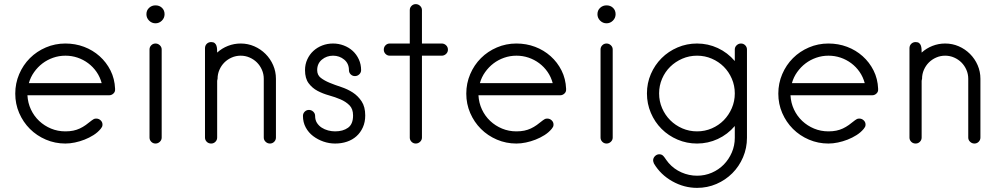

<svg xmlns="http://www.w3.org/2000/svg" viewBox="-20 -696 4850 931"><path d="M538 -263Q539 -251 530 -242.5Q521 -234 509 -234H113Q115 -197 130 -165Q145 -133 170 -109.5Q195 -86 227.5 -72.5Q260 -59 297 -59Q318 -59 335 -62.5Q352 -66 367 -73Q382 -80 396 -90Q410 -100 426 -113Q431 -117 435.5 -119Q440 -121 447 -121Q459 -121 468 -112.5Q477 -104 477 -92Q477 -85 474.5 -80.5Q472 -76 468 -71Q454 -54 433.5 -41Q413 -28 390 -19Q367 -10 343 -5Q319 0 297 0Q247 0 202.5 -19Q158 -38 125 -71Q92 -104 73 -148Q54 -192 54 -242Q54 -292 73 -336.5Q92 -381 125 -414Q158 -447 202.5 -466Q247 -485 297 -485Q345 -485 387.5 -469Q430 -453 463 -423.5Q496 -394 516 -354Q536 -314 538 -266ZM473 -293Q465 -323 448 -347.5Q431 -372 407.5 -389.5Q384 -407 356 -416.5Q328 -426 297 -426Q266 -426 237.5 -416Q209 -406 186 -388.5Q163 -371 145.5 -346.5Q128 -322 120 -293Z M778 -627Q778 -609 765 -596Q752 -583 734 -583Q716 -583 703 -596Q690 -609 690 -627Q690 -646 703 -658Q716 -670 734 -670Q753 -670 765.5 -658Q778 -646 778 -627ZM764 -29Q764 -17 755 -8.5Q746 0 734 0Q722 0 713.5 -8.5Q705 -17 705 -29V-456Q705 -468 713.5 -476.5Q722 -485 734 -485Q746 -485 755 -476.5Q764 -468 764 -456Z M1318 -29Q1318 -17 1309.5 -8.5Q1301 0 1289 0Q1277 0 1268 -8.5Q1259 -17 1259 -29V-314Q1259 -337 1250 -357.5Q1241 -378 1226 -393Q1211 -408 1190.5 -417Q1170 -426 1147 -426Q1124 -426 1103.5 -417Q1083 -408 1068 -393Q1053 -378 1044 -357.5Q1035 -337 1035 -314Q1035 -312 1034 -309.5Q1033 -307 1033 -304V-29Q1033 -17 1024.5 -8.5Q1016 0 1004 0Q991 0 982.5 -8.5Q974 -17 974 -29V-462Q974 -475 982.5 -483.5Q991 -492 1004 -492Q1015 -492 1021 -487Q1027 -482 1029.5 -474.5Q1032 -467 1032.5 -458Q1033 -449 1033 -441Q1056 -462 1085.5 -473.5Q1115 -485 1147 -485Q1182 -485 1213 -471.5Q1244 -458 1267.5 -434.5Q1291 -411 1304.5 -380Q1318 -349 1318 -314Z M1751 -136Q1751 -104 1739.5 -78.5Q1728 -53 1708.5 -35.5Q1689 -18 1662.5 -9Q1636 0 1605 0Q1576 0 1548.5 -9.5Q1521 -19 1498.5 -36Q1476 -53 1462.5 -78Q1449 -103 1449 -134Q1449 -146 1457.5 -154.5Q1466 -163 1478 -163Q1490 -163 1499 -154.5Q1508 -146 1508 -134Q1508 -114 1517 -100Q1526 -86 1540 -77Q1554 -68 1571 -63.5Q1588 -59 1605 -59Q1643 -59 1667.5 -76.5Q1692 -94 1692 -136Q1692 -168 1674.5 -185.5Q1657 -203 1631.5 -214Q1606 -225 1575.5 -233.5Q1545 -242 1519.5 -255.5Q1494 -269 1476.5 -292.5Q1459 -316 1459 -356Q1459 -384 1470 -408Q1481 -432 1499.5 -449Q1518 -466 1542.5 -475.5Q1567 -485 1595 -485Q1622 -485 1647 -475.5Q1672 -466 1690.5 -449Q1709 -432 1720 -408Q1731 -384 1731 -356Q1731 -344 1722 -335.5Q1713 -327 1701 -327Q1689 -327 1680.5 -335.5Q1672 -344 1672 -356Q1672 -388 1649 -407Q1626 -426 1595 -426Q1564 -426 1541 -407Q1518 -388 1518 -356Q1518 -332 1535.5 -318.5Q1553 -305 1578.5 -294.5Q1604 -284 1634.5 -274Q1665 -264 1690.5 -247.5Q1716 -231 1733.5 -204.5Q1751 -178 1751 -136Z M2152 -455Q2152 -443 2143 -434.5Q2134 -426 2122 -426H2026V-29Q2026 -17 2017 -8.5Q2008 0 1996 0Q1984 0 1975.5 -8.5Q1967 -17 1967 -29V-426H1870Q1858 -426 1849.5 -434.5Q1841 -443 1841 -455Q1841 -468 1849.5 -476.5Q1858 -485 1870 -485H1967V-647Q1967 -659 1975.5 -667.5Q1984 -676 1996 -676Q2008 -676 2017 -667.5Q2026 -659 2026 -647V-485H2122Q2134 -485 2143 -476.5Q2152 -468 2152 -455Z M2725 -263Q2726 -251 2717 -242.5Q2708 -234 2696 -234H2300Q2302 -197 2317 -165Q2332 -133 2357 -109.5Q2382 -86 2414.5 -72.5Q2447 -59 2484 -59Q2505 -59 2522 -62.5Q2539 -66 2554 -73Q2569 -80 2583 -90Q2597 -100 2613 -113Q2618 -117 2622.5 -119Q2627 -121 2634 -121Q2646 -121 2655 -112.5Q2664 -104 2664 -92Q2664 -85 2661.5 -80.5Q2659 -76 2655 -71Q2641 -54 2620.5 -41Q2600 -28 2577 -19Q2554 -10 2530 -5Q2506 0 2484 0Q2434 0 2389.5 -19Q2345 -38 2312 -71Q2279 -104 2260 -148Q2241 -192 2241 -242Q2241 -292 2260 -336.5Q2279 -381 2312 -414Q2345 -447 2389.5 -466Q2434 -485 2484 -485Q2532 -485 2574.5 -469Q2617 -453 2650 -423.5Q2683 -394 2703 -354Q2723 -314 2725 -266ZM2660 -293Q2652 -323 2635 -347.5Q2618 -372 2594.5 -389.5Q2571 -407 2543 -416.5Q2515 -426 2484 -426Q2453 -426 2424.5 -416Q2396 -406 2373 -388.5Q2350 -371 2332.5 -346.5Q2315 -322 2307 -293Z M2965 -627Q2965 -609 2952 -596Q2939 -583 2921 -583Q2903 -583 2890 -596Q2877 -609 2877 -627Q2877 -646 2890 -658Q2903 -670 2921 -670Q2940 -670 2952.5 -658Q2965 -646 2965 -627ZM2951 -29Q2951 -17 2942 -8.5Q2933 0 2921 0Q2909 0 2900.5 -8.5Q2892 -17 2892 -29V-456Q2892 -468 2900.5 -476.5Q2909 -485 2921 -485Q2933 -485 2942 -476.5Q2951 -468 2951 -456Z M3602 -28Q3602 22 3583 66.5Q3564 111 3531 144Q3498 177 3454 196Q3410 215 3360 215Q3297 215 3240 183Q3183 151 3151 97Q3147 87 3147 82Q3147 70 3156 61Q3165 52 3177 52Q3186 52 3191.5 56Q3197 60 3202 67Q3207 74 3211.5 80.5Q3216 87 3222 94Q3248 124 3284.5 140Q3321 156 3360 156Q3398 156 3431.5 141.5Q3465 127 3489.5 102Q3514 77 3528.5 43.5Q3543 10 3543 -28V-85Q3508 -44 3460.5 -22Q3413 0 3360 0Q3310 0 3265.5 -19Q3221 -38 3188 -71Q3155 -104 3136 -148.5Q3117 -193 3117 -243Q3117 -293 3136 -337Q3155 -381 3188 -414Q3221 -447 3265.5 -466Q3310 -485 3360 -485Q3413 -485 3460.5 -463Q3508 -441 3543 -400V-456Q3543 -468 3552 -476.5Q3561 -485 3573 -485Q3585 -485 3593.5 -476.5Q3602 -468 3602 -456ZM3543 -243Q3543 -281 3528.5 -314.5Q3514 -348 3489.5 -372.5Q3465 -397 3431.5 -411.5Q3398 -426 3360 -426Q3322 -426 3288.5 -411.5Q3255 -397 3230 -372.5Q3205 -348 3190.5 -314.5Q3176 -281 3176 -243Q3176 -205 3190.5 -171.5Q3205 -138 3230 -113Q3255 -88 3288.5 -73.5Q3322 -59 3360 -59Q3398 -59 3431.5 -73.5Q3465 -88 3489.5 -113Q3514 -138 3528.5 -171.5Q3543 -205 3543 -243Z M4238 -263Q4239 -251 4230 -242.5Q4221 -234 4209 -234H3813Q3815 -197 3830 -165Q3845 -133 3870 -109.5Q3895 -86 3927.5 -72.5Q3960 -59 3997 -59Q4018 -59 4035 -62.5Q4052 -66 4067 -73Q4082 -80 4096 -90Q4110 -100 4126 -113Q4131 -117 4135.5 -119Q4140 -121 4147 -121Q4159 -121 4168 -112.5Q4177 -104 4177 -92Q4177 -85 4174.5 -80.5Q4172 -76 4168 -71Q4154 -54 4133.5 -41Q4113 -28 4090 -19Q4067 -10 4043 -5Q4019 0 3997 0Q3947 0 3902.5 -19Q3858 -38 3825 -71Q3792 -104 3773 -148Q3754 -192 3754 -242Q3754 -292 3773 -336.5Q3792 -381 3825 -414Q3858 -447 3902.5 -466Q3947 -485 3997 -485Q4045 -485 4087.5 -469Q4130 -453 4163 -423.5Q4196 -394 4216 -354Q4236 -314 4238 -266ZM4173 -293Q4165 -323 4148 -347.5Q4131 -372 4107.5 -389.5Q4084 -407 4056 -416.5Q4028 -426 3997 -426Q3966 -426 3937.5 -416Q3909 -406 3886 -388.5Q3863 -371 3845.5 -346.5Q3828 -322 3820 -293Z M4734 -29Q4734 -17 4725.5 -8.5Q4717 0 4705 0Q4693 0 4684 -8.5Q4675 -17 4675 -29V-314Q4675 -337 4666 -357.5Q4657 -378 4642 -393Q4627 -408 4606.5 -417Q4586 -426 4563 -426Q4540 -426 4519.5 -417Q4499 -408 4484 -393Q4469 -378 4460 -357.5Q4451 -337 4451 -314Q4451 -312 4450 -309.5Q4449 -307 4449 -304V-29Q4449 -17 4440.5 -8.5Q4432 0 4420 0Q4407 0 4398.5 -8.5Q4390 -17 4390 -29V-462Q4390 -475 4398.5 -483.5Q4407 -492 4420 -492Q4431 -492 4437 -487Q4443 -482 4445.5 -474.5Q4448 -467 4448.5 -458Q4449 -449 4449 -441Q4472 -462 4501.5 -473.5Q4531 -485 4563 -485Q4598 -485 4629 -471.5Q4660 -458 4683.5 -434.5Q4707 -411 4720.5 -380Q4734 -349 4734 -314Z"/></svg>

Font: Hanken Light
Style: Light
Weight: 300
Designer: Alfredo Marco Pradil
Foundry: Hanken Design Co.
Version: Version 2.06 2014